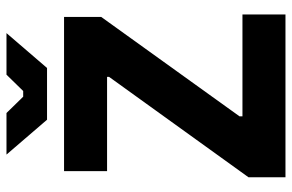

<svg xmlns="http://www.w3.org/2000/svg" viewBox="-178 -744 922 607"><g transform="rotate(-90 283.5 -441.0)"><path d="M26 0H540.8V-136H218.8V-145.4L533 -582.6V-700H45.4V-564H343.4V-557.6L26 -116.8ZM208 -753.8H371.6L481.8 -882H350.4L298.8 -829.2H280.8L229.2 -882H97.8Z"/></g></svg>

Font: Fixel Variable
Style: Regular
Weight: 100
Width: 3
Designer: AlfaBravo + MacPaw
Foundry: Kyrylo Tkachov, Marchela Mozhyna, Serhii Makarenko, Maria Weinstein, Zakhar Kryvoshyya
Version: Version 1.211